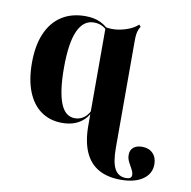

<svg xmlns="http://www.w3.org/2000/svg" viewBox="-73 -506 771 774"><g transform="rotate(10 312.5 -118.5)"><path d="M197.6 11.3Q147.6 11.3 111.3 -14.5Q75 -40.3 55.6 -89.1Q36.3 -137.9 36.3 -206.5Q36.3 -277.4 57.7 -327Q79 -376.6 119.4 -402.8Q159.7 -429 216.1 -429Q254 -429 279.8 -416.1Q305.6 -403.2 316.9 -386.3L314.5 -379.8Q307.3 -391.9 291.5 -400.8Q275.8 -409.7 254.8 -409.7Q211.3 -409.7 189.1 -360.1Q166.9 -310.5 166.9 -208.9Q166.9 -114.5 185.9 -65.3Q204.8 -16.1 245.2 -16.1Q266.9 -16.1 284.3 -29.8Q301.6 -43.5 312.9 -73.4L315.3 -67.7Q301.6 -29 271.8 -8.9Q241.9 11.3 197.6 11.3ZM304 -208.9V-417.7V-399.2Q327.4 -394.4 352.8 -398Q378.2 -401.6 400.4 -410.9Q422.6 -420.2 435.5 -433.1L442.7 -425Q437.9 -418.5 434.7 -409.7Q431.5 -400.8 430.2 -390.3Q429 -379.8 429 -364.5V-208.9ZM429 72.6Q429 132.3 444 158.9Q458.9 185.5 490.3 185.5Q512.9 185.5 512.9 169.4Q512.9 158.9 506 146.4Q499.2 133.9 491.9 120.2Q484.7 106.5 484.7 91.1Q484.7 71.8 497.6 60.9Q510.5 50 533.1 50Q560.5 50 577 66.5Q593.5 83.1 593.5 111.3Q593.5 150 560.5 173Q527.4 196 470.2 196Q416.1 196 379 175Q341.9 154 323 110.9Q304 67.7 304 2.4V-208.9H429Z"/></g></svg>

Font: Playfair 144pt SemiCondensed ExtraBold
Style: Regular
Weight: 800
Width: 4
Designer: Claus Eggers Sørensen
Foundry: Claus Eggers Sørensen
Version: Version 2.203